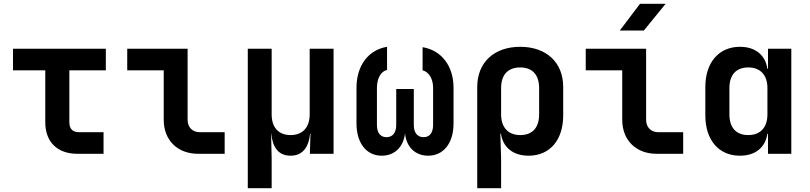

<svg xmlns="http://www.w3.org/2000/svg" viewBox="-20 -805 4240 1005"><path d="M522 0V-113H394C360 -113 343 -131 343 -165V-437H534V-550H48V-437H217V-165C217 -62 280 0 385 0Z M1156 0V-113H1026C987 -113 962 -139 962 -178V-550H646V-437H837V-178C837 -71 909 0 1017 0Z M1601 -206C1601 -138 1564 -98 1501 -98C1438 -98 1402 -138 1402 -206V-550H1277V180H1402V26L1399 -105H1400C1407 -33 1438 10 1501 10C1563 10 1596 -33 1603 -105H1605L1602 0H1726V-550H1601Z M2192 -437C2226 -428 2247 -392 2247 -345V-151C2247 -110 2229 -87 2197 -87C2165 -87 2146 -110 2146 -151V-339H2054V-151C2054 -110 2035 -87 2003 -87C1971 -87 1953 -110 1953 -151V-345C1953 -394 1973 -431 2006 -439V-560C1909 -544 1846 -463 1846 -345V-159C1846 -56 1898 10 1978 10C2045 10 2092 -35 2100 -107C2107 -35 2154 10 2221 10C2302 10 2354 -56 2354 -159V-345C2354 -461 2290 -542 2192 -558Z M2703 -560C2566 -560 2478 -478 2478 -350V180H2603V26L2599 -105H2602C2613 -33 2666 10 2747 10C2858 10 2928 -72 2928 -201V-350C2928 -478 2840 -560 2703 -560ZM2802 -206C2802 -137 2767 -98 2703 -98C2640 -98 2603 -138 2603 -206V-344C2603 -413 2638 -452 2703 -452C2767 -452 2802 -413 2802 -344Z M3350 -645 3464 -785H3330L3224 -645ZM3556 0V-113H3426C3387 -113 3362 -139 3362 -178V-550H3046V-437H3237V-178C3237 -71 3309 0 3417 0Z M4000 -445H3997C3986 -517 3934 -560 3853 -560C3743 -560 3672 -478 3672 -350V-201C3672 -72 3742 10 3853 10C3934 10 3986 -33 3997 -105H4000V0H4122V-550H4000ZM3897 -98C3833 -98 3798 -137 3798 -206V-344C3798 -413 3833 -452 3897 -452C3960 -452 3997 -412 3997 -344V-206C3997 -138 3960 -98 3897 -98Z"/></svg>

Font: Tekne LDO
Style: Bold
Weight: 700
Monospace: yes
Designer: Alessio Laiso, Mario Rullo, Paolo Rosset
Foundry: Alessio Laiso
Version: Version 1.000;hotconv 1.0.109;makeotfexe 2.5.65596